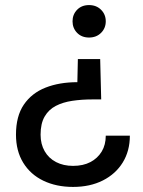

<svg xmlns="http://www.w3.org/2000/svg" viewBox="-20 -533 565 757"><path d="M375 -300 379 -141H343Q302 -141 265 -135.5Q228 -130 200 -115.5Q172 -101 156 -73.5Q140 -46 140 -2Q140 35 156 63Q172 91 201 106Q230 121 268 121Q308 121 336.5 106Q365 91 381 64.5Q397 38 397 2H492Q492 62 464 107.5Q436 153 385.5 178.5Q335 204 268 204Q202 204 151 179.5Q100 155 71.5 108.5Q43 62 43 -2Q43 -75 74 -120.5Q105 -166 159.5 -187.5Q214 -209 285 -209L287 -300ZM331 -513Q360 -513 378.5 -494.5Q397 -476 397 -449Q397 -422 378.5 -403.5Q360 -385 331 -385Q302 -385 284 -403.5Q266 -422 266 -449Q266 -476 284 -494.5Q302 -513 331 -513Z"/></svg>

Font: DMSans_18ptMedium
Style: Regular
Weight: 500
Designer: Colophon Foundry, Jonny Pinhorn
Foundry: Colophon Foundry
Version: Version 4.004;gftools[0.9.30]